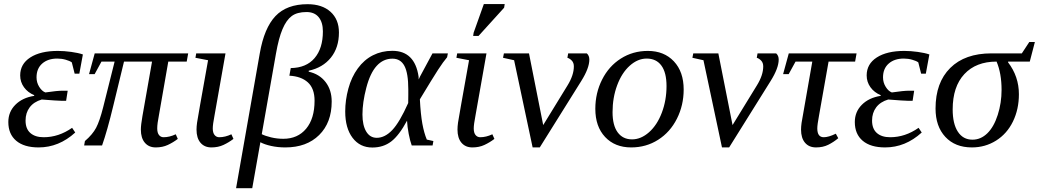

<svg xmlns="http://www.w3.org/2000/svg" viewBox="-20 -725 5178 957"><path d="M268.6 -471.2Q299.8 -471.2 335.2 -466.3Q370.6 -461.4 393.1 -453.6L375.5 -357.9H352.1L337.9 -414.1Q328.1 -421.4 307.9 -427.2Q287.6 -433.1 265.6 -433.1Q218.8 -433.1 190.4 -408.2Q162.1 -383.3 162.1 -339.4Q162.1 -313.5 175.5 -292Q189 -270.5 206.1 -264.2Q264.6 -272.9 292.5 -272.9H317.4L309.6 -222.7H284.2Q267.6 -222.7 188 -229Q148.4 -217.3 127.9 -189.9Q107.4 -162.6 107.4 -124Q107.4 -83 131.3 -62Q155.3 -41 197.8 -41Q272.5 -41 339.4 -87.9L355 -64.5Q273.4 9.8 172.4 9.8Q100.1 9.8 60.8 -23.4Q21.5 -56.6 21.5 -116.7Q21.5 -167.5 56.4 -202.6Q91.3 -237.8 149.9 -247.1L150.9 -250.5Q118.7 -263.7 99.6 -290Q80.6 -316.4 80.6 -349.1Q80.6 -406.2 131.1 -438.7Q181.6 -471.2 268.6 -471.2Z M763.7 -85Q763.7 -63 772.5 -52Q781.2 -41 795.4 -41Q824.7 -41 856 -55.7L866.2 -32.7Q843.3 -15.1 816.7 -2.7Q790 9.8 756.3 9.8Q721.7 9.8 701.9 -13.7Q682.1 -37.1 682.1 -79.1Q682.1 -101.6 689.9 -146L737.8 -418H598.1L544.4 -196.8Q514.6 -73.2 488.8 0H399.4L403.3 -22Q441.4 -54.7 459 -87.9Q476.6 -121.1 494.1 -189.9L551.3 -418H485.8L451.7 -355.5H423.8L452.1 -459H918L910.6 -418H818.8L772 -149.9Q763.7 -108.4 763.7 -85Z M1040.5 -85Q1040.5 -63 1049.6 -52Q1058.6 -41 1072.8 -41Q1102.1 -41 1133.3 -55.7L1143.6 -32.7Q1120.6 -15.1 1094 -2.7Q1067.4 9.8 1033.7 9.8Q999 9.8 979.2 -13.7Q959.5 -37.1 959.5 -79.1Q959.5 -93.8 962.2 -113.5Q964.8 -133.3 1017.1 -424.8L954.1 -437L958 -459H1104L1049.3 -149.9Q1040.5 -104.5 1040.5 -85Z M1513.2 -704.1Q1585.4 -704.1 1627.4 -666.3Q1669.4 -628.4 1669.4 -563Q1669.4 -487.8 1629.2 -437.7Q1588.9 -387.7 1519 -372.6L1518.6 -367.7Q1571.8 -356 1602.5 -316.4Q1633.3 -276.9 1633.3 -218.8Q1633.3 -113.8 1570.8 -52Q1508.3 9.8 1402.3 9.8Q1364.3 9.8 1331.3 2.4Q1298.3 -4.9 1277.8 -16.1L1237.3 212.9H1156.7L1274.9 -459.5Q1296.9 -585.4 1353 -644.8Q1409.2 -704.1 1513.2 -704.1ZM1507.8 -665Q1460.9 -665 1434.1 -645Q1407.2 -625 1388.2 -580.1Q1369.1 -535.2 1355.5 -457.5L1284.7 -56.2Q1301.8 -47.4 1331.3 -40.3Q1360.8 -33.2 1392.1 -33.2Q1463.9 -33.2 1505.9 -83.5Q1547.9 -133.8 1547.9 -223.1Q1547.9 -284.2 1514.4 -314.5Q1481 -344.7 1422.4 -347.7L1429.2 -385.7Q1506.3 -386.7 1547.9 -435.3Q1589.4 -483.9 1589.4 -568.4Q1589.4 -613.8 1568.4 -639.4Q1547.4 -665 1507.8 -665Z M2140.1 -22 2136.2 0H2032.2Q2023.9 -22.5 2017.1 -57.9Q2010.3 -93.3 2008.8 -123.5Q1969.2 -49.8 1929.9 -19.8Q1890.6 10.3 1835.9 10.3Q1773.9 10.3 1737.3 -38.1Q1700.7 -86.4 1700.7 -169.4Q1700.7 -225.6 1716.3 -283.2Q1731.9 -340.8 1763.4 -384Q1794.9 -427.2 1838.9 -449.5Q1882.8 -471.7 1935.5 -471.7Q2047.4 -471.7 2066.4 -343.3L2066.9 -329.1L2073.7 -343.8L2135.7 -459H2212.4L2208.5 -439.5Q2189.9 -418 2163.3 -377Q2136.7 -335.9 2072.8 -230Q2076.7 -154.8 2085.2 -108.2Q2093.8 -61.5 2107.4 -29.3ZM2015.1 -279.3Q2015.1 -360.4 1995.8 -396.5Q1976.6 -432.6 1936 -432.6Q1890.1 -432.6 1857.4 -396.5Q1824.7 -360.4 1805.7 -287.1Q1786.6 -213.9 1786.6 -154.3Q1786.6 -100.6 1805.4 -69.3Q1824.2 -38.1 1857.9 -38.1Q1898.4 -38.1 1935.1 -76.7Q1971.7 -115.2 2014.6 -211.4L2015.1 -251Z M2341.3 -85Q2341.3 -63 2350.3 -52Q2359.4 -41 2373.5 -41Q2402.8 -41 2434.1 -55.7L2444.3 -32.7Q2421.4 -15.1 2394.8 -2.7Q2368.2 9.8 2334.5 9.8Q2299.8 9.8 2280 -13.7Q2260.3 -37.1 2260.3 -79.1Q2260.3 -93.8 2262.9 -113.5Q2265.6 -133.3 2317.9 -424.8L2254.9 -437L2258.8 -459H2404.8L2350.1 -149.9Q2341.3 -104.5 2341.3 -85ZM2338.4 -545.9 2340.8 -562 2391.6 -704.6H2495.6L2492.7 -686.5L2365.2 -545.9Z M2840.3 -394Q2840.3 -412.1 2830.1 -422.9Q2819.8 -433.6 2808.1 -437L2812 -459H2904.8Q2917.5 -447.8 2917.5 -428.2Q2917.5 -385.3 2877 -320.8L2670.4 9.8H2634.8L2542.5 -424.8L2487.3 -437L2491.7 -459H2616.7L2687.5 -101.6L2809.1 -299.8Q2840.3 -350.6 2840.3 -394Z M3033.2 -166Q3033.2 -100.1 3058.8 -65.2Q3084.5 -30.3 3130.4 -30.3Q3174.8 -30.3 3215.1 -65.9Q3255.4 -101.6 3278.8 -163.3Q3302.2 -225.1 3302.2 -295.9Q3302.2 -363.3 3276.6 -398.2Q3251 -433.1 3203.1 -433.1Q3158.7 -433.1 3118.9 -397.5Q3079.1 -361.8 3056.2 -300Q3033.2 -238.3 3033.2 -166ZM3126 9.8Q3044.9 9.8 2996.1 -42.2Q2947.3 -94.2 2947.3 -182.6Q2947.3 -261.2 2981 -328.1Q3014.6 -395 3074.5 -433.1Q3134.3 -471.2 3209 -471.2Q3290 -471.2 3338.9 -419.2Q3387.7 -367.2 3387.7 -278.8Q3387.7 -200.2 3354 -133.3Q3320.3 -66.4 3260.5 -28.3Q3200.7 9.8 3126 9.8Z M3784.2 -394Q3784.2 -412.1 3773.9 -422.9Q3763.7 -433.6 3752 -437L3755.9 -459H3848.6Q3861.3 -447.8 3861.3 -428.2Q3861.3 -385.3 3820.8 -320.8L3614.3 9.8H3578.6L3486.3 -424.8L3431.2 -437L3435.5 -459H3560.5L3631.3 -101.6L3752.9 -299.8Q3784.2 -350.6 3784.2 -394Z M4053.7 -85Q4053.7 -41 4085.9 -41Q4109.9 -41 4146 -58.6L4158.2 -36.1Q4134.8 -16.6 4108.4 -3.4Q4082 9.8 4047.4 9.8Q4012.2 9.8 3992.4 -13.7Q3972.7 -37.1 3972.7 -79.1Q3972.7 -93.3 3975.3 -112.5Q3978 -131.8 4028.8 -418H3945.3L3911.1 -355.5H3883.3L3911.6 -459H4249.5L4242.2 -418H4109.9L4062.5 -149.9Q4053.7 -103.5 4053.7 -85Z M4487.8 -471.2Q4519 -471.2 4554.4 -466.3Q4589.8 -461.4 4612.3 -453.6L4594.7 -357.9H4571.3L4557.1 -414.1Q4547.4 -421.4 4527.1 -427.2Q4506.8 -433.1 4484.9 -433.1Q4438 -433.1 4409.7 -408.2Q4381.3 -383.3 4381.3 -339.4Q4381.3 -313.5 4394.8 -292Q4408.2 -270.5 4425.3 -264.2Q4483.9 -272.9 4511.7 -272.9H4536.6L4528.8 -222.7H4503.4Q4486.8 -222.7 4407.2 -229Q4367.7 -217.3 4347.2 -189.9Q4326.7 -162.6 4326.7 -124Q4326.7 -83 4350.6 -62Q4374.5 -41 4417 -41Q4491.7 -41 4558.6 -87.9L4574.2 -64.5Q4492.7 9.8 4391.6 9.8Q4319.3 9.8 4280 -23.4Q4240.7 -56.6 4240.7 -116.7Q4240.7 -167.5 4275.6 -202.6Q4310.5 -237.8 4369.1 -247.1L4370.1 -250.5Q4337.9 -263.7 4318.8 -290Q4299.8 -316.4 4299.8 -349.1Q4299.8 -406.2 4350.3 -438.7Q4400.9 -471.2 4487.8 -471.2Z M4827.1 -28.8Q4868.7 -28.8 4901.4 -60.8Q4934.1 -92.8 4953.1 -152.3Q4972.2 -211.9 4972.2 -276.9Q4972.2 -358.9 4947.3 -418Q4844.7 -418 4786.6 -355.5Q4728.5 -293 4728.5 -179.7Q4728.5 -107.9 4754.4 -68.4Q4780.3 -28.8 4827.1 -28.8ZM5004.9 -418 5004.4 -414.6Q5058.6 -343.8 5058.6 -255.4Q5058.6 -180.2 5028.8 -119.1Q4999 -58.1 4944.8 -24.2Q4890.6 9.8 4824.2 9.8Q4740.7 9.8 4691.9 -42.7Q4643.1 -95.2 4643.1 -184.1Q4643.1 -313.5 4716.3 -386.2Q4789.6 -459 4921.9 -459H5073.2L5110.4 -515.6H5138.2L5112.8 -418Z"/></svg>

Font: Liberation Serif
Style: Italic
Weight: 400
Italic angle: -16.333°
Designer: Steve Matteson
Foundry: Ascender Corporation
Version: Version 2.1.5